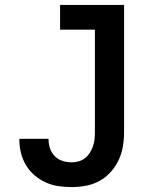

<svg xmlns="http://www.w3.org/2000/svg" viewBox="-20 -755 640 783"><path d="M272 8Q245 8 218 4Q191 0 166.5 -11Q142 -22 121 -40Q100 -58 86 -81.5Q72 -105 65.5 -131.5Q59 -158 59 -185V-189H178V-187Q178 -168 184 -150Q190 -132 203 -118.5Q216 -105 234.5 -99Q253 -93 272 -93Q287 -93 301 -97Q315 -101 326.5 -110Q338 -119 346 -131.5Q354 -144 359 -158Q364 -172 365.5 -186.5Q367 -201 367 -215V-634H225V-735H486V-215Q486 -186 481 -157Q476 -128 463.5 -101.5Q451 -75 431 -53Q411 -31 385.5 -17Q360 -3 330.5 2.5Q301 8 272 8Z"/></svg>

Font: R Plex Mono
Style: Bold
Weight: 700
Monospace: yes
Designer: Belleve Invis
Foundry: Belleve Invis
Version: Version 31.8.0